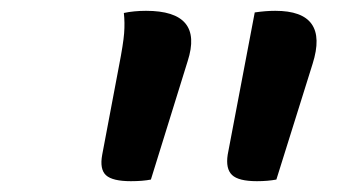

<svg xmlns="http://www.w3.org/2000/svg" viewBox="-20 -774 640 355"><path d="M259 -442Q244 -439 222 -439Q188 -439 176 -450Q164 -461 169 -488L200 -652Q208 -693 209.5 -712.5Q211 -732 209 -750Q218 -752 228.5 -753Q239 -754 250 -754Q357 -754 327 -661ZM491 -442Q475 -439 455 -439Q421 -439 409 -450.5Q397 -462 401 -488L451 -751Q471 -754 489 -754Q589 -754 558 -656Z"/></svg>

Font: Recursive Sn Csl St Med
Style: Italic
Weight: 500
Italic angle: -15°
Version: Version 1.079;hotconv 1.0.112;makeotfexe 2.5.65598; ttfautoh